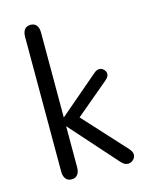

<svg xmlns="http://www.w3.org/2000/svg" viewBox="-101 -694 589 767"><g transform="rotate(-15 194.0 -310.5)"><path d="M133 -238V-589Q133 -609 124.5 -619.5Q116 -630 100 -630Q84 -630 75.5 -619.5Q67 -609 67 -589V-32Q67 -13 75.5 -2Q84 9 100 9Q116 9 124.5 -2Q133 -13 133 -32V-202L303 -11Q311 -2 318 2.5Q325 7 334 7Q346 7 355.5 -2Q365 -11 365 -23Q365 -34 354 -47L194 -222L332 -338Q346 -350 346 -361Q346 -372 338 -380Q330 -388 319 -388Q308 -388 297 -378Z"/></g></svg>

Font: Beiruti
Style: Regular
Weight: 400
Version: Version 1.00